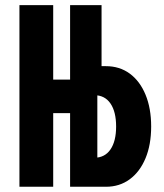

<svg xmlns="http://www.w3.org/2000/svg" viewBox="-20 -713 626 733"><path d="M328.1 0V-110.8H339.8Q379.9 -110.8 401.6 -142.3Q423.3 -173.8 423.3 -230Q423.3 -286.6 401.6 -318.1Q379.9 -349.6 339.8 -349.6H319.8V-460.4H384.3Q436.7 -460.4 475.5 -431.9Q514.2 -403.3 535.6 -351.5Q557.1 -299.6 557.1 -230.1Q557.1 -160.6 535.6 -108.9Q514.1 -57.2 475.3 -28.6Q436.5 0 384.3 0ZM54.2 0V-693.4H183.1V0ZM74.7 -281.2V-409.2H342.3V-281.2ZM247.6 0V-693.4H367.7V-422.9L351.6 -405.3V0Z"/></svg>

Font: Cascadia Code
Style: Regular
Weight: 400
Monospace: yes
Designer: Aaron Bell
Foundry: Saja Typeworks
Version: Version 2106.017